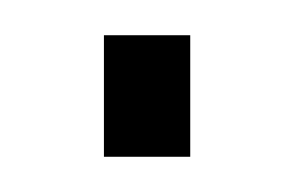

<svg xmlns="http://www.w3.org/2000/svg" viewBox="-20 -354 167 109"><path d="M39 -265V-334H88V-265Z"/></svg>

Font: Saira Ultra Condensed ExLight
Style: Regular
Weight: 200
Width: 1
Designer: Hector Gatti with collaboration of the Omnibus-Type team
Foundry: Omnibus-Type
Version: Version 1.001; ttfautohint (v1.8)